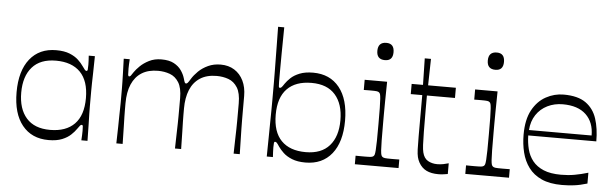

<svg xmlns="http://www.w3.org/2000/svg" viewBox="-48 -908 3488 1091"><g transform="rotate(5 1696.0 -362.5)"><path d="M254.7 14.9Q158.6 14.9 104.6 -52.1Q50.6 -119 50.6 -240.7Q50.6 -362.4 104.6 -430.1Q158.6 -497.7 254.7 -497.7Q301 -497.7 331.9 -485.1Q362.7 -472.6 381.6 -454.6Q400.6 -436.6 410.7 -421.4Q422 -405.3 426.4 -400.3Q430.9 -395.3 435.9 -395.3Q441.3 -395.3 442.3 -402.7Q443.3 -410.1 443.3 -430.9Q443.3 -440.1 442.7 -454.2Q442.1 -468.3 441 -482.9H476.1Q475.3 -424.7 474.4 -388.3Q473.4 -351.9 472.9 -327.9Q472.4 -303.9 472.4 -284.6Q472.4 -265.4 472.4 -240.7Q472.4 -216.1 472.4 -197.1Q472.4 -178 472.9 -154.3Q473.4 -130.6 474.4 -94.4Q475.3 -58.1 476.1 0H441Q442.1 -14.6 442.7 -29.1Q443.3 -43.6 443.3 -54.6Q443.3 -73.6 442.3 -80.6Q441.3 -87.6 435.9 -87.6Q430.9 -87.6 426.4 -82.6Q422 -77.6 410.7 -61.4Q400.6 -46.4 381.6 -28.4Q362.7 -10.3 331.9 2.3Q301 14.9 254.7 14.9ZM258.3 -43.4Q349 -43.4 397.6 -93.1Q446.1 -142.7 446.1 -240.7Q446.1 -338.7 397.6 -388.5Q349 -438.3 258.3 -438.3Q169 -438.3 123.1 -385.9Q77.1 -333.6 77.1 -240.7Q77.1 -147.9 123.1 -95.6Q169 -43.4 258.3 -43.4Z M640.6 0Q642.3 -55.3 642.8 -92.9Q643.3 -130.4 643.7 -155.7Q644.1 -181 644.6 -199Q645.1 -217 645.1 -233.1Q645.1 -249.3 645.1 -269Q645.1 -292.9 645.1 -311.2Q645.1 -329.6 644.6 -351Q644.1 -372.4 643.2 -403.3Q642.3 -434.1 640.6 -482.9H674.9Q673.9 -468.1 673.2 -453.9Q672.6 -439.7 672.6 -430.1Q672.6 -402.4 673.6 -393.9Q674.7 -385.4 680 -385.4Q685 -385.4 689.1 -390.5Q693.3 -395.6 703.7 -412Q713.7 -426.9 733.9 -446.8Q754 -466.7 784.6 -482.2Q815.3 -497.7 854.6 -497.7Q898.7 -497.7 925.9 -483.1Q953 -468.4 968.1 -446.8Q983.3 -425.1 990 -402.7Q995.6 -382.7 998.2 -378Q1000.9 -373.3 1005.7 -373.3Q1009.9 -373.3 1014.9 -378.6Q1019.9 -383.9 1030.4 -401.6Q1044.1 -424 1066.7 -446.1Q1089.3 -468.1 1121.2 -482.9Q1153.1 -497.7 1192.7 -497.7Q1237.9 -497.7 1271.1 -476.8Q1304.3 -455.9 1322.5 -418.4Q1340.7 -380.9 1340.7 -331.3Q1340.7 -286.7 1340.7 -255.3Q1340.7 -223.9 1340.8 -198Q1340.9 -172.1 1341.4 -145.4Q1341.9 -118.7 1342.8 -84.3Q1343.7 -49.9 1344.7 0H1309.6Q1310.6 -49.1 1311.5 -82.2Q1312.4 -115.3 1313 -139.6Q1313.6 -164 1313.6 -184.9Q1313.7 -205.7 1313.7 -229.6Q1313.7 -253.6 1313.7 -287Q1313.7 -346 1294.1 -377.3Q1274.4 -408.6 1243.1 -420Q1211.9 -431.4 1175.9 -431.4Q1118.6 -431.4 1080.8 -406.7Q1043 -382 1024.6 -337Q1006.3 -292 1006.3 -231.3Q1006.3 -211.1 1006.3 -195Q1006.3 -178.9 1006.8 -156.7Q1007.3 -134.6 1008.3 -98.1Q1009.3 -61.6 1010.3 0H975.1Q976.1 -49.1 977.1 -82.6Q978 -116.1 978.6 -140.1Q979.1 -164 979.2 -185.3Q979.3 -206.6 979.3 -230.1Q979.3 -253.6 979.3 -287Q979.3 -346 959.6 -377.3Q940 -408.6 908.6 -420Q877.3 -431.4 841.3 -431.4Q785.7 -431.4 748.4 -408Q711 -384.6 691.8 -340Q672.6 -295.4 672.6 -231.3Q672.6 -210.3 672.6 -194.1Q672.6 -178 673.1 -155.9Q673.6 -133.7 674.6 -97.2Q675.6 -60.7 676.6 0Z M1720 14.9Q1674.6 14.9 1643.3 2.3Q1612 -10.3 1593.1 -28.4Q1574.3 -46.4 1564 -61.4Q1553.6 -77.6 1548.7 -82.6Q1543.9 -87.6 1538.9 -87.6Q1533.6 -87.6 1532.5 -80.6Q1531.4 -73.6 1531.4 -54.6Q1531.4 -43.6 1532.1 -29.1Q1532.7 -14.6 1533.7 0H1498.6Q1499.6 -59.1 1500.1 -106.5Q1500.6 -153.9 1501.1 -191.3Q1501.6 -228.7 1502 -259.7Q1502.4 -290.7 1502.4 -318.1Q1502.4 -345.6 1502.4 -372.6Q1502.4 -399.6 1502.4 -426.6Q1502.4 -453.6 1502 -483.7Q1501.6 -513.9 1501.1 -550.9Q1500.6 -587.9 1500.1 -634.4Q1499.6 -680.9 1498.6 -740H1533.7Q1533.6 -719 1533 -679.8Q1532.4 -640.6 1531.9 -593.6Q1531.4 -546.6 1531.4 -502.9Q1531.4 -459.1 1531.4 -428.3Q1531.4 -409.3 1532.5 -402.3Q1533.6 -395.3 1538.9 -395.3Q1543.9 -395.3 1548.7 -400.3Q1553.6 -405.3 1564 -421.4Q1574.3 -436.6 1593.1 -454.6Q1612 -472.6 1643.3 -485.1Q1674.6 -497.7 1720 -497.7Q1816.3 -497.7 1870.2 -430.4Q1924.1 -363.1 1924.1 -241.4Q1924.1 -119.7 1870.2 -52.4Q1816.3 14.9 1720 14.9ZM1716.4 -44.1Q1805.7 -44.1 1851.6 -96.4Q1897.6 -148.6 1897.6 -241.4Q1897.6 -334.3 1851.6 -386.6Q1805.7 -439 1716.4 -439Q1625.7 -439 1577.1 -389.2Q1528.6 -339.4 1528.6 -241.4Q1528.6 -143.4 1577.1 -93.8Q1625.7 -44.1 1716.4 -44.1Z M2001.1 0V-48.7Q2015.6 -48.6 2027.9 -48.4Q2040.3 -48.3 2050.3 -48.3Q2078.3 -48.3 2088.3 -49.6Q2098.3 -50.9 2102.6 -55Q2106.7 -58.1 2108.9 -65.1Q2111 -72 2112.4 -90.2Q2113.9 -108.4 2114.4 -143.4Q2114.9 -178.4 2114.9 -237.9Q2114.9 -296.4 2114.4 -331.1Q2113.9 -365.7 2112.4 -383.6Q2111 -401.4 2108.9 -408.4Q2106.7 -415.4 2102.6 -418.6Q2098.3 -422.7 2088.9 -424Q2079.6 -425.3 2055 -425.3Q2046.1 -425.3 2036.6 -425.2Q2027 -425.1 2014.9 -424.9V-482.9H2142.9Q2142.7 -465.7 2142.2 -433.9Q2141.7 -402 2141.2 -365.4Q2140.7 -328.9 2140.7 -296.7Q2140.7 -264.6 2140.7 -246.1Q2140.7 -183.6 2141.2 -146.9Q2141.7 -110.1 2143.1 -91.2Q2144.6 -72.3 2147.1 -65.2Q2149.7 -58.1 2153.9 -55Q2159 -50.9 2168.6 -49.6Q2178.3 -48.3 2207.1 -48.3Q2216.6 -48.3 2227.2 -48.4Q2237.9 -48.6 2250.4 -48.7V0ZM2119.7 -604.1Q2072.3 -604.1 2072.3 -653Q2072.3 -702.7 2119.7 -702.7Q2164.7 -702.7 2164.7 -653Q2164.7 -604.1 2119.7 -604.1Z M2478 15.1Q2437.7 15.1 2410.4 1.8Q2383 -11.6 2366.4 -41.3Q2358.6 -55.4 2354.6 -71.6Q2350.6 -87.9 2349.5 -115.2Q2348.4 -142.6 2348.4 -190.6Q2348.4 -224.1 2348.4 -262.4Q2348.4 -300.6 2348.4 -335.4Q2348.4 -370.1 2348.4 -394.5Q2348.4 -418.9 2348.4 -424.7H2282.9V-482.9H2347.6L2344.4 -634H2379.9L2376.7 -482.9H2535.1V-424.7H2375Q2375 -401.4 2375 -380Q2375 -358.6 2375 -339.7Q2375.1 -265.1 2375.7 -217.8Q2376.3 -170.4 2377.7 -143.4Q2379.1 -116.3 2382.9 -101Q2390.9 -67.7 2413.9 -54.4Q2436.9 -41.1 2467.4 -41.1Q2485 -41.1 2502.1 -44.5Q2519.3 -47.9 2532.1 -51.9V9.3Q2523.9 10.6 2509.2 12.9Q2494.6 15.1 2478 15.1Z M2631.1 0V-48.7Q2645.6 -48.6 2657.9 -48.4Q2670.3 -48.3 2680.3 -48.3Q2708.3 -48.3 2718.3 -49.6Q2728.3 -50.9 2732.6 -55Q2736.7 -58.1 2738.9 -65.1Q2741 -72 2742.4 -90.2Q2743.9 -108.4 2744.4 -143.4Q2744.9 -178.4 2744.9 -237.9Q2744.9 -296.4 2744.4 -331.1Q2743.9 -365.7 2742.4 -383.6Q2741 -401.4 2738.9 -408.4Q2736.7 -415.4 2732.6 -418.6Q2728.3 -422.7 2718.9 -424Q2709.6 -425.3 2685 -425.3Q2676.1 -425.3 2666.6 -425.2Q2657 -425.1 2644.9 -424.9V-482.9H2772.9Q2772.7 -465.7 2772.2 -433.9Q2771.7 -402 2771.2 -365.4Q2770.7 -328.9 2770.7 -296.7Q2770.7 -264.6 2770.7 -246.1Q2770.7 -183.6 2771.2 -146.9Q2771.7 -110.1 2773.1 -91.2Q2774.6 -72.3 2777.1 -65.2Q2779.7 -58.1 2783.9 -55Q2789 -50.9 2798.6 -49.6Q2808.3 -48.3 2837.1 -48.3Q2846.6 -48.3 2857.2 -48.4Q2867.9 -48.6 2880.4 -48.7V0ZM2749.7 -604.1Q2702.3 -604.1 2702.3 -653Q2702.3 -702.7 2749.7 -702.7Q2794.7 -702.7 2794.7 -653Q2794.7 -604.1 2749.7 -604.1Z M3183.4 14.9Q3113.4 14.9 3066.9 -6.3Q3020.4 -27.4 2992.9 -64.6Q2965.4 -101.7 2953.5 -149.8Q2941.6 -197.9 2941.6 -251.7Q2941.6 -337.4 2971.1 -391.6Q3000.7 -445.7 3048.4 -471.7Q3096 -497.7 3149 -497.7Q3230.4 -497.7 3275.4 -465.7Q3320.3 -433.7 3338.4 -377.9Q3356.6 -322 3356.6 -248.9H2968.3Q2969.1 -208.1 2978.5 -170.7Q2987.9 -133.3 3010.8 -104.6Q3033.7 -75.9 3073.2 -59.2Q3112.7 -42.6 3173.1 -42.6Q3214.1 -42.6 3250.1 -49Q3286 -55.4 3327.3 -67.6V-5.9Q3286 6.6 3252.2 10.7Q3218.4 14.9 3183.4 14.9ZM3327.1 -279.9Q3327.1 -355.3 3281.3 -398.9Q3235.4 -442.4 3149 -442.4Q3101.4 -442.4 3061.6 -422.9Q3021.9 -403.3 2997.6 -366.7Q2973.3 -330.1 2969.9 -279.9Z"/></g></svg>

Font: Ojuju ExtraLight
Style: Regular
Weight: 200
Designer: Chisaokwu Joboson, Mirko Velimirovic
Foundry: Udi Foundry
Version: Version 1.000